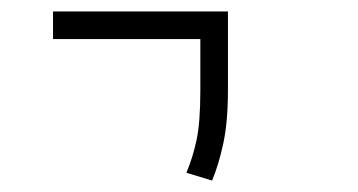

<svg xmlns="http://www.w3.org/2000/svg" viewBox="-20 -606 626 336"><path d="M351.1 -290 306.2 -303.7Q317.4 -330.1 324 -361.1Q330.6 -392.1 330.6 -448.2V-537.6H72.8V-585.9H378.9V-448.2Q378.9 -392.1 370.6 -354.2Q362.3 -316.4 351.1 -290Z"/></svg>

Font: Cascadia Mono NF ExtraLight
Style: Regular
Weight: 200
Monospace: yes
Designer: Aaron Bell
Foundry: Saja Typeworks
Version: Version 2404.023; ttfautohint (v1.8.4)